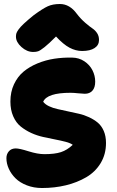

<svg xmlns="http://www.w3.org/2000/svg" viewBox="-20 -880 587 964"><path d="M147 -619.1Q115.2 -619.1 87.6 -644Q60.1 -668.9 60.1 -695.8Q60.1 -705.6 62.3 -712.6Q64.5 -719.7 73 -731.9Q81.5 -744.1 100.3 -761.7Q119.1 -779.3 149.9 -804.2Q195.3 -837.4 220.2 -848.6Q245.1 -859.9 280.8 -859.9Q330.1 -859.9 366.2 -810.1Q385.3 -785.2 408 -765.6Q430.7 -746.1 444.3 -737.1Q458 -728 467.5 -713.6Q477.1 -699.2 477.1 -679.2Q477.1 -653.3 454.8 -638.7Q432.6 -624 392.1 -624Q360.4 -624 329.3 -640.4Q298.3 -656.7 261.2 -696.8Q225.6 -660.6 203.6 -643.3Q181.6 -626 171.6 -622.6Q161.6 -619.1 147 -619.1ZM190.9 64Q149.4 64 114.7 50.5Q80.1 37.1 58.1 15.4Q36.1 -6.3 24.2 -32.7Q12.2 -59.1 12.2 -85.9Q12.2 -106.4 24.7 -120.6Q37.1 -134.8 59.1 -134.8Q77.6 -134.8 123.3 -120.4Q168.9 -106 203.1 -106Q254.9 -106 286.1 -116.2Q317.4 -126.5 345.2 -152.8Q334 -161.6 309.6 -168Q285.2 -174.3 257.3 -179.7Q229.5 -185.1 197.5 -192.1Q165.5 -199.2 136.7 -212.4Q107.9 -225.6 84.2 -244.6Q60.5 -263.7 46.4 -295.9Q32.2 -328.1 32.2 -370.1Q32.2 -418.5 50.3 -457Q68.4 -495.6 98.4 -520.5Q128.4 -545.4 168.9 -562Q209.5 -578.6 252.7 -585.2Q295.9 -591.8 342.8 -590.8Q376.5 -590.3 403.6 -572.3Q430.7 -554.2 444.3 -527.1Q458 -500 458 -470.2Q458 -440.4 444.1 -424.8Q430.2 -409.2 405.8 -409.2Q395.5 -409.2 372.6 -411.6Q349.6 -414.1 334 -414.1Q216.3 -414.1 196.8 -369.1Q206.5 -356 226.1 -346.7Q245.6 -337.4 269.3 -332.3Q293 -327.1 320.8 -321Q348.6 -314.9 375.2 -309.1Q401.9 -303.2 427 -291.5Q452.1 -279.8 470.9 -264.2Q489.7 -248.5 501 -222.4Q512.2 -196.3 512.2 -162.1Q512.2 -105.5 485.4 -61Q458.5 -16.6 412.8 10Q367.2 36.6 310.8 50.3Q254.4 64 190.9 64Z"/></svg>

Font: Shantell Sans Irregular Bouncy
Style: Regular
Weight: 800
Designer: Stephen Nixon, Anya Danilova, Shantell Martin
Foundry: Arrow Type
Version: Version 1.006;[9816181b4]